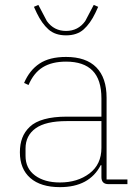

<svg xmlns="http://www.w3.org/2000/svg" viewBox="-20 -750 559 782"><path d="M129.9 -696.8 118.2 -722.2 136.2 -730 170.9 -664.1Q199.7 -624 249 -624Q298.3 -624 327.1 -664.1L361.8 -730L379.9 -722.2L368.2 -696.8Q347.7 -654.3 320.6 -630.1Q293.5 -606 249 -606Q204.6 -606 177.5 -630.1Q150.4 -654.3 129.9 -696.8ZM224.1 12.2Q146 12.2 103.5 -24.9Q61 -62 61 -129.9Q61 -162.6 70.6 -188Q80.1 -213.4 101.3 -233.6Q122.6 -253.9 160.4 -264.4Q198.2 -274.9 251 -274.9H393.1V-349.1Q393.1 -425.8 356.9 -462.4Q320.8 -499 249 -499Q191.4 -499 154.3 -476.1Q117.2 -453.1 96.2 -403.8L78.1 -412.1Q100.1 -463.9 140.9 -491Q181.6 -518.1 249 -518.1Q330.6 -518.1 372.3 -475.6Q414.1 -433.1 414.1 -352.1V-19H499V0H421.9Q393.1 0 393.1 -28.8V-77.1H390.1Q343.8 12.2 224.1 12.2ZM224.1 -6.8Q295.9 -6.8 344.5 -43.7Q393.1 -80.6 393.1 -147.9V-256.8H252Q166 -256.8 125 -227.3Q84 -197.8 84 -145V-115.2Q84 -64 122.6 -35.4Q161.1 -6.8 224.1 -6.8Z"/></svg>

Font: Anuphan Thin
Style: Regular
Weight: 250
Designer: Mike Abbink, Paul van der Laan, Pieter van Rosmalen, Mint Tantisuwanna
Foundry: Bold Monday; Cadson Demak
Version: Version 3.002;hotconv 1.0.109;makeotfexe 2.5.65596